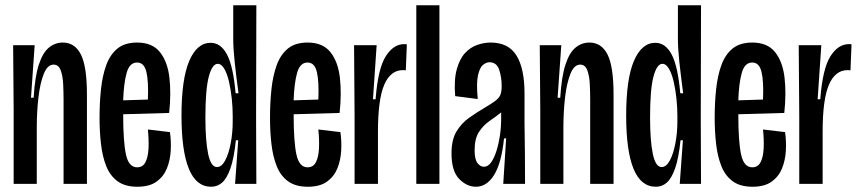

<svg xmlns="http://www.w3.org/2000/svg" viewBox="-20 -700 3267 731"><path d="M32 0V-281L30 -528H112L98 -328H108Q113 -409 128 -454.5Q143 -500 166.5 -519Q190 -538 219 -538Q265 -538 288 -492.5Q311 -447 311 -340V0H222V-322Q222 -349 220.5 -380Q219 -411 211 -432.5Q203 -454 184 -454Q161 -454 147 -419.5Q133 -385 126.5 -330.5Q120 -276 120 -213V0Z M503 11Q456 11 427.5 -10Q399 -31 384.5 -67.5Q370 -104 364.5 -151.5Q359 -199 359 -251Q359 -309 364.5 -360.5Q370 -412 384.5 -452Q399 -492 427 -515Q455 -538 502 -538Q560 -538 589 -501.5Q618 -465 625 -404.5Q632 -344 624 -270L449 -265V-263Q449 -161 459.5 -112Q470 -63 502 -63Q524 -63 534 -83Q544 -103 545.5 -135.5Q547 -168 543 -207L627 -197Q632 -163 630 -126.5Q628 -90 615.5 -59Q603 -28 576 -8.5Q549 11 503 11ZM502 -462Q473 -462 462 -422Q451 -382 449 -318L543 -321Q546 -389 537.5 -425.5Q529 -462 502 -462Z M784 11Q727 11 699 -57.5Q671 -126 671 -260Q671 -399 700.5 -468Q730 -537 782 -537Q821 -537 844.5 -492Q868 -447 877 -345H888Q879 -412 873.5 -464Q868 -516 868 -551V-680H956L955 -251L956 0H875L887 -166H878Q871 -98 857.5 -59.5Q844 -21 826 -5Q808 11 784 11ZM806 -64Q824 -64 837.5 -89.5Q851 -115 858.5 -155Q866 -195 866 -238V-259Q866 -290 862.5 -324Q859 -358 852 -388.5Q845 -419 834 -438Q823 -457 809 -457Q788 -457 775 -408.5Q762 -360 762 -253Q762 -164 772.5 -114Q783 -64 806 -64Z M1152 11Q1105 11 1076.5 -10Q1048 -31 1033.5 -67.5Q1019 -104 1013.5 -151.5Q1008 -199 1008 -251Q1008 -309 1013.5 -360.5Q1019 -412 1033.5 -452Q1048 -492 1076 -515Q1104 -538 1151 -538Q1209 -538 1238 -501.5Q1267 -465 1274 -404.5Q1281 -344 1273 -270L1098 -265V-263Q1098 -161 1108.5 -112Q1119 -63 1151 -63Q1173 -63 1183 -83Q1193 -103 1194.5 -135.5Q1196 -168 1192 -207L1276 -197Q1281 -163 1279 -126.5Q1277 -90 1264.5 -59Q1252 -28 1225 -8.5Q1198 11 1152 11ZM1151 -462Q1122 -462 1111 -422Q1100 -382 1098 -318L1192 -321Q1195 -389 1186.5 -425.5Q1178 -462 1151 -462Z M1330 0V-259L1328 -528H1414L1400 -322H1410Q1419 -439 1448.5 -485.5Q1478 -532 1519 -532Q1526 -532 1529 -531L1525 -432Q1521 -433 1514 -433Q1467 -433 1443 -377.5Q1419 -322 1419 -198V0Z M1565 0V-680H1653V0Z M1792 11Q1757 11 1728 -19Q1699 -49 1699 -116Q1699 -168 1718 -199.5Q1737 -231 1766 -251.5Q1795 -272 1824 -289Q1853 -306 1867 -317Q1881 -328 1885.5 -340Q1890 -352 1890 -372Q1890 -406 1880.5 -434.5Q1871 -463 1843 -463Q1832 -463 1819.5 -453.5Q1807 -444 1800 -414Q1793 -384 1799 -323L1713 -334Q1708 -396 1719 -436Q1730 -476 1750.5 -498Q1771 -520 1797 -529Q1823 -538 1848 -538Q1916 -538 1946.5 -488.5Q1977 -439 1977 -344V-231Q1978 -174 1978.5 -116Q1979 -58 1979 0H1896Q1899 -43 1901.5 -86.5Q1904 -130 1907 -173H1899Q1889 -78 1861 -33.5Q1833 11 1792 11ZM1822 -65Q1838 -65 1850 -82Q1862 -99 1870.5 -126.5Q1879 -154 1883.5 -184.5Q1888 -215 1888 -242V-272Q1868 -256 1844 -239.5Q1820 -223 1803.5 -197.5Q1787 -172 1787 -128Q1787 -93 1798 -79Q1809 -65 1822 -65Z M2037 0V-281L2035 -528H2117L2103 -328H2113Q2118 -409 2133 -454.5Q2148 -500 2171.5 -519Q2195 -538 2224 -538Q2270 -538 2293 -492.5Q2316 -447 2316 -340V0H2227V-322Q2227 -349 2225.5 -380Q2224 -411 2216 -432.5Q2208 -454 2189 -454Q2166 -454 2152 -419.5Q2138 -385 2131.5 -330.5Q2125 -276 2125 -213V0Z M2477 11Q2420 11 2392 -57.5Q2364 -126 2364 -260Q2364 -399 2393.5 -468Q2423 -537 2475 -537Q2514 -537 2537.5 -492Q2561 -447 2570 -345H2581Q2572 -412 2566.5 -464Q2561 -516 2561 -551V-680H2649L2648 -251L2649 0H2568L2580 -166H2571Q2564 -98 2550.5 -59.5Q2537 -21 2519 -5Q2501 11 2477 11ZM2499 -64Q2517 -64 2530.5 -89.5Q2544 -115 2551.5 -155Q2559 -195 2559 -238V-259Q2559 -290 2555.5 -324Q2552 -358 2545 -388.5Q2538 -419 2527 -438Q2516 -457 2502 -457Q2481 -457 2468 -408.5Q2455 -360 2455 -253Q2455 -164 2465.5 -114Q2476 -64 2499 -64Z M2845 11Q2798 11 2769.5 -10Q2741 -31 2726.5 -67.5Q2712 -104 2706.5 -151.5Q2701 -199 2701 -251Q2701 -309 2706.5 -360.5Q2712 -412 2726.5 -452Q2741 -492 2769 -515Q2797 -538 2844 -538Q2902 -538 2931 -501.5Q2960 -465 2967 -404.5Q2974 -344 2966 -270L2791 -265V-263Q2791 -161 2801.5 -112Q2812 -63 2844 -63Q2866 -63 2876 -83Q2886 -103 2887.5 -135.5Q2889 -168 2885 -207L2969 -197Q2974 -163 2972 -126.5Q2970 -90 2957.5 -59Q2945 -28 2918 -8.5Q2891 11 2845 11ZM2844 -462Q2815 -462 2804 -422Q2793 -382 2791 -318L2885 -321Q2888 -389 2879.5 -425.5Q2871 -462 2844 -462Z M3023 0V-259L3021 -528H3107L3093 -322H3103Q3112 -439 3141.5 -485.5Q3171 -532 3212 -532Q3219 -532 3222 -531L3218 -432Q3214 -433 3207 -433Q3160 -433 3136 -377.5Q3112 -322 3112 -198V0Z"/></svg>

Font: Bricolage Grotesque 48pt Condensed
Style: Regular
Weight: 400
Width: 3
Designer: Mathieu Triay
Foundry: Atelier Triay
Version: Version 1.000; ttfautohint (v1.8.4.7-5d5b);gftools[0.9.32]